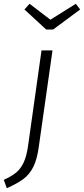

<svg xmlns="http://www.w3.org/2000/svg" viewBox="-76 -789 443 1013"><path d="M-56 160Q-15 141 8.5 122Q32 103 48 70Q64 37 72 -19L143 -523H201L129 -17Q120 51 100 91Q80 131 48 155Q16 179 -40 204ZM347 -739 204 -633H168L53 -739L80 -769L190 -685L324 -769Z"/></svg>

Font: Fira Sans Light
Style: Italic
Weight: 300
Italic angle: -8°
Designer: bBox Type GmbH & Carrois Corporate GbR & Edenspiekermann AG
Foundry: bBox Type GmbH & Carrois Corporate GbR & Edenspiekermann AG
Version: Version 4.301